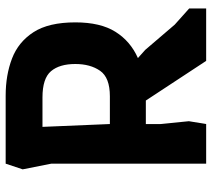

<svg xmlns="http://www.w3.org/2000/svg" viewBox="-55 -693 748 678"><g transform="rotate(-90 319.0 -354.0)"><path d="M80 0V-547L60 -648L80 -708H320Q393 -708 451.5 -685.5Q510 -663 544.5 -609.5Q579 -556 579 -462Q579 -373 545.5 -320Q512 -267 453 -241L482 -215L571 -111L628 -60V0H443L303 -213H220V-161L230 -61L220 0ZM220 -340H318Q384 -340 408 -374.5Q432 -409 432 -462Q432 -518 406.5 -548Q381 -578 314 -578H210Z"/></g></svg>

Font: Rowdies Light
Style: Regular
Weight: 300
Designer: Jaikishan Patel
Version: Version 1.000; ttfautohint (v1.8.3)